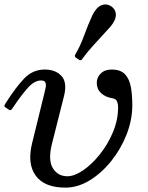

<svg xmlns="http://www.w3.org/2000/svg" viewBox="-22 -848 675 878"><path d="M125 -194 181.5 -424Q184 -434 186.8 -447Q189.5 -460 186 -470Q182.5 -480 165.5 -480Q135 -480 104.5 -445.5Q74 -411 40 -360Q35 -352 30.5 -347Q26 -342 19.5 -346L7 -354Q-1.5 -359.5 -2 -362.8Q-2.5 -366 2.5 -374Q50.5 -450 89.5 -490Q128.5 -530 182.5 -530Q232 -530 259.2 -500.5Q286.5 -471 270.5 -408L215.5 -190Q197 -115.5 219.8 -78.8Q242.5 -42 286 -42Q318.5 -42 358.2 -69.2Q398 -96.5 434.5 -142Q471 -187.5 494.5 -243.5Q518 -299.5 518 -357Q518 -373.5 512.8 -385Q507.5 -396.5 491 -399Q460.5 -403.5 440.5 -422Q420.5 -440.5 420.5 -469Q420.5 -494 438.8 -512Q457 -530 488.5 -530Q529.5 -530 549.8 -508.2Q570 -486.5 576.5 -449.5Q583 -412.5 583 -367Q583 -299.5 556.8 -232.8Q530.5 -166 486.2 -111Q442 -56 387.8 -23Q333.5 10 277 10Q181.5 10 141.5 -44.5Q101.5 -99 125 -194ZM483.5 -726.5Q447.5 -686.5 412.5 -648.8Q377.5 -611 353 -576.5Q348 -569 338 -575.5L325.5 -584Q317 -589.5 322.5 -599.5Q344.5 -635.5 362 -684Q379.5 -732.5 401.5 -780.5Q404 -785.5 406.2 -789Q408.5 -792.5 411 -796.5Q427 -820.5 447.5 -826Q468 -831.5 486 -819.5Q504.5 -807.5 507.5 -786.5Q510.5 -765.5 494 -741Q491.5 -737.5 489.2 -734Q487 -730.5 483.5 -726.5Z"/></svg>

Font: Besley
Style: Italic
Weight: 400
Italic angle: -13°
Designer: Owen Earl
Foundry: indestructible type*
Version: Version 4.000; ttfautohint (v1.8.4.7-5d5b)